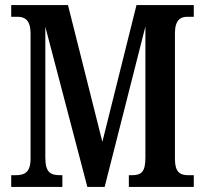

<svg xmlns="http://www.w3.org/2000/svg" viewBox="-20 -734 806 754"><path d="M24 0H225V-46H217C180 -46 158 -55 158 -115V-629L323 0H391L551 -630V-116C551 -59 536 -46 497 -46H486V0H741V-46H719C686 -46 667 -59 667 -110V-604C667 -655 689 -668 714 -668H741V-714H516L382 -177L247 -714H24V-668H50C77 -668 100 -655 100 -603V-110C100 -58 77 -46 42 -46H24Z"/></svg>

Font: Noto Serif Sinhala ExtraCondensed SemiBold
Style: Regular
Weight: 600
Width: 2
Designer: Jelle Bosma - Monotype Design Team
Foundry: Monotype Imaging Inc.
Version: Version 2.007